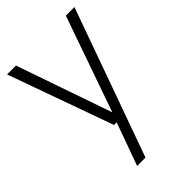

<svg xmlns="http://www.w3.org/2000/svg" viewBox="-228 -628 933 933"><g transform="rotate(-45 239.0 -161.0)"><path d="M201.5 0 7.5 -541.5H68.5L239 -49.5L411.5 -541.5H470.5L197.5 220H140L219.5 0Z"/></g></svg>

Font: Encode Sans Semi Condensed Light
Style: Regular
Weight: 300
Width: 4
Designer: Multiple Designers
Foundry: Impallari Type
Version: Version 3.000; ttfautohint (v1.8.3) -l 8 -r 50 -G 200 -x 14 